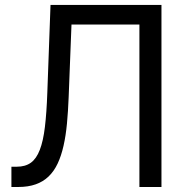

<svg xmlns="http://www.w3.org/2000/svg" viewBox="-20 -747 753 767"><path d="M25.6 -81H46.9Q81 -81 103.2 -96.9Q125.4 -112.9 139 -148.3Q152.7 -183.6 159.4 -239.9Q166.2 -296.2 169 -376.4L181.8 -727.3H625V0H536.9V-649.1H265.6L254.3 -359.4Q252.1 -302.2 247.5 -253.4Q242.9 -204.5 233.8 -164.6Q224.8 -124.6 210.4 -93.9Q196 -63.2 174.4 -42.3Q152.7 -21.3 122.7 -10.7Q92.7 0 52.6 0H25.6Z"/></svg>

Font: Fast_Sans
Style: Regular
Weight: 400
Designer: Rasmus Andersson
Foundry: rsms
Version: Version 3.018;git-588b23468